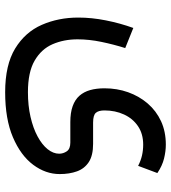

<svg xmlns="http://www.w3.org/2000/svg" viewBox="20 -434 660 741"><g transform="rotate(90 350.5 -64.0)"><path d="M336.4 246.6Q439.9 246.6 510.3 216.6Q580.6 186.5 616.5 138.4Q652.3 90.3 652.3 36.1Q652.3 -1.5 641.8 -30.5Q631.3 -59.6 606 -76.2Q580.6 -92.8 535.6 -92.8H453.6Q425.3 -92.8 416 -103.3Q406.7 -113.8 406.7 -136.7Q406.7 -178.2 422.4 -212.2Q438 -246.1 467.5 -266.1Q497.1 -286.1 538.6 -286.1Q560.5 -286.1 580.6 -281.5Q600.6 -276.9 620.6 -266.6L648.4 -340.8Q620.1 -359.9 592 -366.7Q564 -373.5 538.6 -373.5Q488.3 -373.5 448.2 -355Q408.2 -336.4 379.9 -303.5Q351.6 -270.5 336.4 -227.8Q321.3 -185.1 321.3 -136.7Q321.3 -106 328.1 -81.5Q335 -57.1 350.1 -40Q365.2 -22.9 390.4 -13.9Q415.5 -4.9 451.7 -4.9H530.8Q555.2 -4.9 564.5 8.8Q573.7 22.5 573.7 38.1Q573.7 61 556.2 82.8Q538.6 104.5 506.8 121.6Q475.1 138.7 431.6 148.7Q388.2 158.7 336.4 158.7Q258.8 158.7 214.4 132.8Q169.9 106.9 151.1 63.5Q132.3 20 132.3 -32.7Q132.3 -77.1 142.1 -124.5Q151.9 -171.9 166 -216.8L88.4 -248Q69.8 -196.3 59.1 -141.8Q48.3 -87.4 48.3 -35.6Q48.3 41 76.4 105.2Q104.5 169.4 167.7 208Q231 246.6 336.4 246.6Z"/></g></svg>

Font: Vazirmatn RD NL
Style: Regular
Weight: 400
Designer: Saber Rastikerdar
Foundry: Saber Rastikerdar
Version: Version 32.101